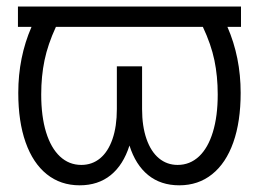

<svg xmlns="http://www.w3.org/2000/svg" viewBox="-20 -550 782 580"><path d="M708 -468.8H667Q707 -377 707 -269.5Q707 -182.6 684.8 -119.9Q662.6 -57.1 620.8 -23.7Q579.1 9.8 521.5 9.8Q465.8 9.8 427.7 -21Q389.6 -51.8 371.1 -110.4Q352.5 -51.8 314.5 -21Q276.4 9.8 220.7 9.8Q163.1 9.8 121.3 -23.7Q79.6 -57.1 57.4 -119.9Q35.2 -182.6 35.2 -269.5Q35.2 -377 75.2 -468.8H34.2V-530.3H708ZM225.6 -51.8Q258.3 -51.8 282.5 -71.8Q306.6 -91.8 319.8 -129.9Q333 -168 333 -220.7V-349.6H409.2V-220.7Q409.2 -168.5 422.6 -130.1Q436 -91.8 460.2 -71.8Q484.4 -51.8 516.6 -51.8Q553.7 -51.8 581.1 -77.4Q608.4 -103 623 -150.9Q637.7 -198.7 637.7 -264.6Q637.7 -319.8 627.7 -367.9Q617.7 -416 592.8 -468.8H148.9Q124.5 -416 114.5 -367.9Q104.5 -319.8 104.5 -264.6Q104.5 -198.7 119.1 -150.9Q133.8 -103 161.1 -77.4Q188.5 -51.8 225.6 -51.8Z"/></svg>

Font: Pretendard Std Light
Style: Regular
Weight: 300
Designer: Base glyphs from Inter by Rasmus Andersson; Hangeul glyphs from Noto Sans CJK(Source Han Sans) by Jang Soo-young and Kan
Foundry: Kil Hyung-jin
Version: Version 1.309